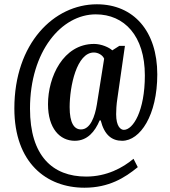

<svg xmlns="http://www.w3.org/2000/svg" viewBox="-20 -734 791 896"><path d="M374 142C488 142 562 96 623 46L603 7C553 49 478 90 382 90C225 90 120 -7 120 -227C120 -495 267 -667 427 -667C560 -667 656 -567 656 -382C656 -216 601 -128 558 -128C543 -128 522 -144 522 -201C522 -215 523 -246 528 -276L563 -520H537L504 -499C489 -513 453 -529 419 -529C275 -529 204 -375 204 -248C204 -135 259 -77 329 -77C388 -77 423 -120 445 -172H450C467 -104 502 -77 550 -77C634 -77 714 -196 714 -387C714 -588 604 -714 432 -714C232 -714 47 -532 47 -228C47 26 197 142 374 142ZM358 -130C326 -130 305 -160 305 -234C305 -332 338 -489 418 -489C438 -489 459 -477 466 -460L432 -246C423 -191 402 -130 358 -130Z"/></svg>

Font: Noto Serif Sinhala ExtraCondensed
Style: Bold
Weight: 700
Width: 2
Designer: Jelle Bosma - Monotype Design Team
Foundry: Monotype Imaging Inc.
Version: Version 2.007